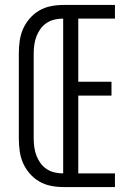

<svg xmlns="http://www.w3.org/2000/svg" viewBox="-20 -755 540 775"><path d="M235 0Q210 0 185 -5Q160 -10 138.5 -22.5Q117 -35 100 -54.5Q83 -74 73 -97Q63 -120 59.5 -145Q56 -170 56 -195V-540Q56 -565 59.5 -590Q63 -615 73 -638Q83 -661 100 -680.5Q117 -700 138.5 -712.5Q160 -725 185 -730Q210 -735 235 -735H444V-680H296V-425H430V-369H296V-55H444V0ZM235 -55V-680Q217 -680 200 -676Q183 -672 168.5 -662.5Q154 -653 143.5 -638.5Q133 -624 127 -608Q121 -592 118.5 -574.5Q116 -557 116 -540V-195Q116 -178 118.5 -160.5Q121 -143 127 -127Q133 -111 143.5 -96.5Q154 -82 168.5 -72.5Q183 -63 200 -59Q217 -55 235 -55Z"/></svg>

Font: Iosevka Custom Light
Style: Regular
Weight: 300
Monospace: yes
Designer: Belleve Invis
Foundry: Belleve Invis
Version: Version 27.3.5